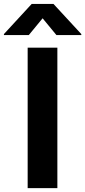

<svg xmlns="http://www.w3.org/2000/svg" viewBox="-80 -974 441 994"><path d="M217 -727.3H63.2V0H217ZM-59.7 -792.6H69.2L140.6 -879.3L212 -792.6H340.9V-797.6L196.7 -953.8H84.2L-59.7 -797.6Z"/></svg>

Font: Magic Ui Pro
Style: Bold
Weight: 700
Designer: Stefan Endress, Andreas Faust
Version: Version 1.000;FEAKit 1.0